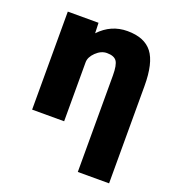

<svg xmlns="http://www.w3.org/2000/svg" viewBox="-136 -643 885 969"><g transform="rotate(20 306.5 -158.0)"><path d="M66.4 -524.4H231.4L233.4 -468.8Q295.9 -535.2 383.8 -535.2Q475.6 -535.2 517.1 -481.4Q558.6 -427.7 558.6 -303.7V218.8H390.6V-298.8Q390.6 -355.5 376.5 -375.5Q362.3 -395.5 324.2 -395.5Q293 -395.5 265.6 -369.1Q238.3 -342.8 238.3 -314.5V2H66.4Z"/></g></svg>

Font: Gen Shin Gothic Heavy
Style: Bold
Weight: 900
Designer: [Source Han Sans]
Ryoko NISHIZUKA  (kana & ideographs); Paul D. Hunt (Latin, Greek & Cyrillic); Wenlong ZHANG  (bopomofo
Version: Version 1.002.20150607